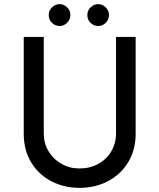

<svg xmlns="http://www.w3.org/2000/svg" viewBox="-20 -902 772 930"><path d="M365 -86Q415 -86 455.5 -108Q496 -130 519 -169Q542 -208 542 -256V-723H637V-253Q637 -176 601 -116.5Q565 -57 503 -24.5Q441 8 365 8Q290 8 228 -24.5Q166 -57 130.5 -116.5Q95 -176 95 -253V-723H192V-256Q192 -208 215 -169.5Q238 -131 277.5 -108.5Q317 -86 365 -86ZM269 -882Q289 -882 305 -866.5Q321 -851 321 -829Q321 -807 305 -791.5Q289 -776 269 -776Q248 -776 232 -791Q216 -806 216 -829Q216 -851 232 -866.5Q248 -882 269 -882ZM456 -882Q476 -882 492 -866.5Q508 -851 508 -829Q508 -807 492 -791.5Q476 -776 456 -776Q435 -776 419 -791Q403 -806 403 -829Q403 -851 419 -866.5Q435 -882 456 -882Z"/></svg>

Font: Josefin Sans
Style: Regular
Weight: 400
Designer: Santiago Orozco
Foundry: Typemade
Version: Version 2.000